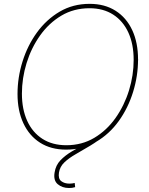

<svg xmlns="http://www.w3.org/2000/svg" viewBox="-20 -757 766 984"><path d="M318.8 9.8Q241.2 9.8 185.5 -25.6Q129.9 -61 99.9 -125.2Q69.8 -189.5 69.8 -275.4Q69.8 -359.9 95.5 -441.9Q121.1 -523.9 169.4 -590.6Q217.8 -657.2 285.9 -697.3Q354 -737.3 439.5 -737.3Q516.6 -737.3 572.3 -701.9Q627.9 -666.5 657.7 -602.5Q687.5 -538.6 687.5 -452.1Q687.5 -368.2 662.1 -285.9Q636.7 -203.6 588.9 -137Q541 -70.3 472.9 -30.3Q404.8 9.8 318.8 9.8ZM319.8 -12.7Q399.9 -12.7 463.6 -50.8Q527.3 -88.9 572.3 -152.6Q617.2 -216.3 641.1 -293.7Q665 -371.1 665 -450.2Q665 -530.8 637.9 -590.1Q610.8 -649.4 560.1 -682.1Q509.3 -714.8 439 -714.8Q358.4 -714.8 294.4 -676.8Q230.5 -638.7 185.3 -575Q140.1 -511.2 116.2 -433.6Q92.3 -356 92.3 -276.9Q92.3 -197.3 119.4 -137.7Q146.5 -78.1 197.5 -45.4Q248.5 -12.7 319.8 -12.7ZM333.5 206.5Q298.8 206.5 275.9 187Q252.9 167.5 259.8 127Q265.6 89.8 289.6 64.7Q313.5 39.6 348.6 18.8Q383.8 -2 425 -24.7Q466.3 -47.4 507.6 -79.6Q548.8 -111.8 584.2 -159.9Q619.6 -208 643.8 -279.3Q668 -350.6 674.8 -451.7L688 -452.1Q681.6 -350.1 658 -276.9Q634.3 -203.6 599.4 -153.1Q564.5 -102.5 523.7 -68.6Q482.9 -34.7 442.6 -10.5Q402.3 13.7 367.7 33.4Q333 53.2 310.1 75Q287.1 96.7 282.2 127.4Q277.3 158.7 293.9 171.4Q310.5 184.1 336.4 184.1Q343.8 184.1 350.3 183.1Q356.9 182.1 362.8 180.7L365.2 202.1Q357.4 204.6 349.6 205.6Q341.8 206.5 333.5 206.5Z"/></svg>

Font: Inter 20pt Thin
Style: Italic
Weight: 250
Italic angle: -9.3988°
Version: Version 4.001;git-66647c0bb